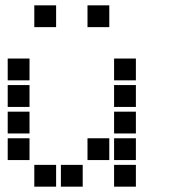

<svg xmlns="http://www.w3.org/2000/svg" viewBox="-20 -711 640 722"><path d="M110 -691Q109 -691 109 -691Q109 -691 109 -690V-610Q109 -609 109 -609Q109 -609 110 -609H190Q191 -609 191 -609Q191 -609 191 -610V-690Q191 -691 191 -691Q191 -691 190 -691ZM310 -691Q309 -691 309 -691Q309 -691 309 -690V-610Q309 -609 309 -609Q309 -609 310 -609H390Q391 -609 391 -609Q391 -609 391 -610V-690Q391 -691 391 -691Q391 -691 390 -691ZM10 -491Q9 -491 9 -491Q9 -491 9 -490V-410Q9 -409 9 -409Q9 -409 10 -409H90Q91 -409 91 -409Q91 -409 91 -410V-490Q91 -491 91 -491Q91 -491 90 -491ZM410 -491Q409 -491 409 -491Q409 -491 409 -490V-410Q409 -409 409 -409Q409 -409 410 -409H490Q491 -409 491 -409Q491 -409 491 -410V-490Q491 -491 491 -491Q491 -491 490 -491ZM10 -391Q9 -391 9 -391Q9 -391 9 -390V-310Q9 -309 9 -309Q9 -309 10 -309H90Q91 -309 91 -309Q91 -309 91 -310V-390Q91 -391 91 -391Q91 -391 90 -391ZM410 -391Q409 -391 409 -391Q409 -391 409 -390V-310Q409 -309 409 -309Q409 -309 410 -309H490Q491 -309 491 -309Q491 -309 491 -310V-390Q491 -391 491 -391Q491 -391 490 -391ZM10 -291Q9 -291 9 -291Q9 -291 9 -290V-210Q9 -209 9 -209Q9 -209 10 -209H90Q91 -209 91 -209Q91 -209 91 -210V-290Q91 -291 91 -291Q91 -291 90 -291ZM410 -291Q409 -291 409 -291Q409 -291 409 -290V-210Q409 -209 409 -209Q409 -209 410 -209H490Q491 -209 491 -209Q491 -209 491 -210V-290Q491 -291 491 -291Q491 -291 490 -291ZM10 -191Q9 -191 9 -191Q9 -191 9 -190V-110Q9 -109 9 -109Q9 -109 10 -109H90Q91 -109 91 -109Q91 -109 91 -110V-190Q91 -191 91 -191Q91 -191 90 -191ZM310 -191Q309 -191 309 -191Q309 -191 309 -190V-110Q309 -109 309 -109Q309 -109 310 -109H390Q391 -109 391 -109Q391 -109 391 -110V-190Q391 -191 391 -191Q391 -191 390 -191ZM410 -191Q409 -191 409 -191Q409 -191 409 -190V-110Q409 -109 409 -109Q409 -109 410 -109H490Q491 -109 491 -109Q491 -109 491 -110V-190Q491 -191 491 -191Q491 -191 490 -191ZM110 -91Q109 -91 109 -91Q109 -91 109 -90V-10Q109 -9 109 -9Q109 -9 110 -9H190Q191 -9 191 -9Q191 -9 191 -10V-90Q191 -91 191 -91Q191 -91 190 -91ZM210 -91Q209 -91 209 -91Q209 -91 209 -90V-10Q209 -9 209 -9Q209 -9 210 -9H290Q291 -9 291 -9Q291 -9 291 -10V-90Q291 -91 291 -91Q291 -91 290 -91ZM410 -91Q409 -91 409 -91Q409 -91 409 -90V-10Q409 -9 409 -9Q409 -9 410 -9H490Q491 -9 491 -9Q491 -9 491 -10V-90Q491 -91 491 -91Q491 -91 490 -91Z"/></svg>

Font: Doto Black ExtraBold
Style: Regular
Weight: 800
Monospace: yes
Version: Version 1.000